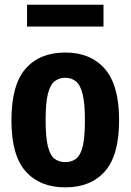

<svg xmlns="http://www.w3.org/2000/svg" viewBox="-20 -776 548 806"><path d="M254 10.5Q147.5 10.5 87.8 -56.5Q28 -123.5 28 -270.5Q28 -420 87.5 -487.8Q147 -555.5 254 -555.5Q360.5 -555.5 420.2 -486.8Q480 -418 480 -272Q480 -124 420.5 -56.8Q361 10.5 254 10.5ZM254 -95.5Q280.5 -95.5 299 -109.2Q317.5 -123 327 -160.8Q336.5 -198.5 336.5 -270Q336.5 -343.5 326.5 -382.2Q316.5 -421 298 -435.2Q279.5 -449.5 254 -449.5Q228.5 -449.5 209.8 -435.2Q191 -421 181.2 -382.8Q171.5 -344.5 171.5 -272.5Q171.5 -200 181 -161.8Q190.5 -123.5 209 -109.5Q227.5 -95.5 254 -95.5ZM93.5 -664.5V-756H414.5V-664.5Z"/></svg>

Font: Encode Sans Condensed
Style: Bold
Weight: 700
Width: 3
Designer: Multiple Designers
Foundry: Impallari Type
Version: Version 3.000; ttfautohint (v1.8.3) -l 8 -r 50 -G 200 -x 14 